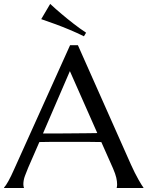

<svg xmlns="http://www.w3.org/2000/svg" viewBox="-30 -941 738 961"><path d="M554.2 0V-2Q555.2 -4.4 555.7 -9.3Q556.2 -14.2 556.2 -18.1Q556.2 -33.2 552 -51.5Q547.9 -69.8 536.1 -97.2L477.1 -230Q449.7 -231 404.3 -231Q358.9 -231 306.2 -231Q267.6 -231 231.7 -231Q195.8 -231 167 -230L110.8 -101.1Q103.5 -83 95.2 -61.5Q86.9 -40 86.9 -18.1Q86.9 -11.7 87.9 -7.6Q88.9 -3.4 89.8 -2V0H-9.8V-2Q-1 -11.2 12.2 -34.9Q25.4 -58.6 41 -94.2L320.8 -714.8H359.9L625 -118.2Q634.3 -97.2 644.3 -77.4Q654.3 -57.6 663.1 -42Q671.9 -26.4 678.7 -15.6Q685.5 -4.9 688 -2V0ZM237.8 -272.9Q266.1 -272.9 295.9 -273.2Q325.7 -273.4 354.2 -273.7Q382.8 -273.9 409.2 -274.2Q435.5 -274.4 457 -274.9L319.8 -585L185.1 -272.9ZM221.2 -921.4Q249 -895.5 279.3 -870.1Q305.2 -848.1 337.2 -823.2Q369.1 -798.3 400.9 -777.3L390.1 -759.3Q373 -768.1 355 -776.1Q336.9 -784.2 318.6 -792Q300.3 -799.8 282.7 -806.6Q265.1 -813.5 249.5 -819.3Q211.9 -833 176.3 -845.2Z"/></svg>

Font: Marcellus SC
Style: Regular
Weight: 400
Designer: Astigmatic (AOETI)
Foundry: Astigmatic (AOETI)
Version: Version 1.001